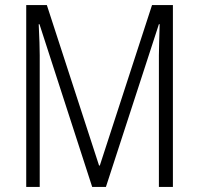

<svg xmlns="http://www.w3.org/2000/svg" viewBox="-20 -734 781 754"><path d="M342 0 135 -639H132Q134 -597 135 -567.5Q136 -538 136 -517V0H83V-714H164L369 -84H372L577 -714H659V0H604V-517Q604 -537 605 -567Q606 -597 607 -639H604L396 0Z"/></svg>

Font: Noto Sans Ethiopic Condensed Light
Style: Regular
Weight: 300
Width: 3
Designer: Monotype Design Team
Foundry: Monotype Imaging Inc.
Version: Version 2.102; ttfautohint (v1.8.4.7-5d5b)